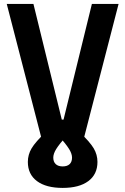

<svg xmlns="http://www.w3.org/2000/svg" viewBox="-20 -713 626 959"><path d="M293 225.6V118.2Q315.9 118.2 327.9 106.7Q339.8 95.2 339.8 74.2Q339.8 55.2 325.2 31.5Q310.5 7.8 271.5 -37.1L376.5 -54.2Q429.2 -3.9 448 27.8Q466.8 59.6 466.8 95.7Q466.8 157.7 421.1 191.7Q375.5 225.6 293 225.6ZM293 225.6Q210.4 225.6 164.8 191.7Q119.1 157.7 119.1 95.7Q119.1 59.6 137.9 27.8Q156.7 -3.9 209.5 -54.2L314.5 -37.1Q275.4 7.8 260.7 31.5Q246.1 55.2 246.1 74.2Q246.1 95.2 258.3 106.7Q270.5 118.2 293 118.2ZM192.9 0 13.7 -693.4H147L288.6 -115.7H297.4L439 -693.4H572.3L393.1 0L295.4 -33.2Z"/></svg>

Font: Cascadia Code
Style: Regular
Weight: 400
Monospace: yes
Designer: Aaron Bell
Foundry: Saja Typeworks
Version: Version 2106.017